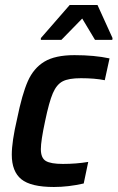

<svg xmlns="http://www.w3.org/2000/svg" viewBox="-20 -738 469 766"><path d="M27 -121Q27 -173 48 -263Q68 -362 91 -414Q114 -466 157 -492Q200 -518 277 -518Q357 -518 417 -505L398 -418Q358 -426 303 -426Q254 -426 230 -413.5Q206 -401 191 -366.5Q176 -332 160 -255Q143 -176 143 -143Q143 -108 162.5 -96Q182 -84 231 -84Q284 -84 332 -92L314 -6Q253 8 195 8Q103 8 65 -23Q27 -54 27 -121ZM143 -579V-586L258 -718H369L429 -586L428 -579H359L308 -664L225 -579Z"/></svg>

Font: Saira Semi Condensed Medium
Style: Italic
Weight: 500
Width: 4
Italic angle: -12°
Designer: Hector Gatti with collaboration of the Omnibus-Type team
Foundry: Omnibus-Type
Version: Version 1.001; ttfautohint (v1.8)